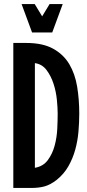

<svg xmlns="http://www.w3.org/2000/svg" viewBox="-20 -932 429 952"><path d="M46 -719H110Q192 -719 243.5 -690.5Q295 -662 323.5 -614Q352 -566 362.5 -502.5Q373 -439 373 -369Q373 -325 369 -279Q365 -233 353 -189.5Q341 -146 319 -107.5Q297 -69 261 -40Q230 -16 201.5 -8Q173 0 134 0H46ZM153 -100Q194 -107 217 -138Q240 -169 251 -210Q262 -251 264 -294Q266 -337 266 -369Q266 -397 262 -437.5Q258 -478 245.5 -516.5Q233 -555 211 -584.5Q189 -614 153 -619ZM152 -912 189 -851 226 -912H291L239 -771H139L87 -912Z"/></svg>

Font: Osterbar
Style: Regular
Weight: 500
Width: 3
Designer: Peter Wiegel, Basierend auf Erbar schmal-halbfette Grotesk v. Jacob Erbar
Foundry: Peter Wiegel
Version: Version 1.0